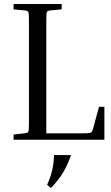

<svg xmlns="http://www.w3.org/2000/svg" viewBox="-20 -700 555 962"><path d="M476 -165H503V0H48V-26L103 -32Q119 -34 122 -40Q125 -46 125 -81V-599Q125 -634 122 -640Q119 -646 103 -648L48 -653V-680H289V-653L234 -648Q218 -646 215 -640Q212 -634 212 -599V-32H393Q417 -32 427 -33.5Q437 -35 440.5 -40.5Q444 -46 447 -58ZM235 242 216 226Q232 191 240.5 157Q249 123 251 77H336Q319 126 296 164.5Q273 203 235 242Z"/></svg>

Font: Inria Serif
Style: Regular
Weight: 400
Designer: Black Foundry Team
Foundry: Black Foundry
Version: Version 1.000; ttfautohint (v1.8.3)